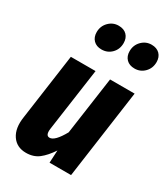

<svg xmlns="http://www.w3.org/2000/svg" viewBox="-198 -887 873 996"><g transform="rotate(30 238.0 -389.0)"><path d="M194.8 -643.1Q164.6 -643.1 146.7 -661.1Q128.9 -679.2 128.9 -709Q128.9 -745.1 153.3 -770Q177.7 -794.9 211.9 -794.9Q243.7 -794.9 261.2 -776.9Q278.8 -758.8 278.8 -729Q278.8 -691.9 254.6 -667.5Q230.5 -643.1 194.8 -643.1ZM393.1 -643.1Q361.8 -643.1 344 -661.1Q326.2 -679.2 326.2 -709Q326.2 -745.1 350.6 -770Q375 -794.9 409.2 -794.9Q440.4 -794.9 458.3 -776.9Q476.1 -758.8 476.1 -729Q476.1 -692.4 451.9 -667.7Q427.7 -643.1 393.1 -643.1ZM124 17.1Q67.9 17.1 39.6 -24.9Q11.2 -66.9 22 -137.2L77.1 -530.8H225.1L171.9 -154.8Q166 -111.8 190.9 -111.8Q222.2 -111.8 263.2 -186L312 -530.8H459L384.8 0H255.9L259.8 -75.2Q230.5 -30.8 199.5 -6.8Q168.5 17.1 124 17.1Z"/></g></svg>

Font: Fira Sans Compressed
Style: Bold Italic
Weight: 700
Width: 3
Italic angle: -8°
Designer: Carrois Corporate & Edenspiekermann AG
Foundry: Carrois Corporate GbR & Edenspiekermann AG
Version: Version 4.203;PS 004.203;hotconv 1.0.88;makeotf.lib2.5.64775